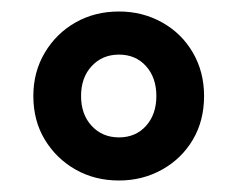

<svg xmlns="http://www.w3.org/2000/svg" viewBox="-20 -706 411 334"><path d="M187 -392Q145 -392 111.5 -411Q78 -430 58 -463Q38 -496 38 -539Q38 -581 58 -614.5Q78 -648 111.5 -667Q145 -686 187 -686Q228 -686 262 -667Q296 -648 315.5 -614.5Q335 -581 335 -539Q335 -496 315.5 -463Q296 -430 262 -411Q228 -392 187 -392ZM187 -467Q216 -467 234 -487Q252 -507 252 -539Q252 -571 234 -591Q216 -611 187 -611Q158 -611 139.5 -591Q121 -571 121 -539Q121 -507 139.5 -487Q158 -467 187 -467Z"/></svg>

Font: Source Sans 3 ExtraBold
Style: Regular
Weight: 800
Designer: Paul D. Hunt
Foundry: Adobe
Version: Version 3.052;hotconv 1.1.0;makeotfexe 2.6.0